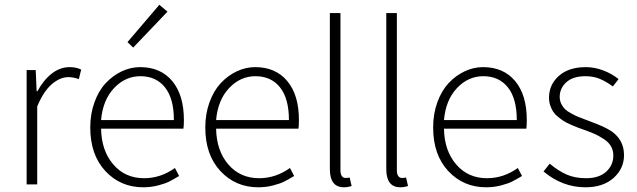

<svg xmlns="http://www.w3.org/2000/svg" viewBox="-20 -774 2674 806"><path d="M91.8 0V-480H129.9L133.8 -391.1H137.2Q162.6 -438 197.3 -465.1Q231.9 -492.2 272.9 -492.2Q299.8 -492.2 320.8 -481.9L311 -441.9Q288.1 -450.2 267.1 -450.2Q231.9 -450.2 197.3 -420.4Q162.6 -390.6 136.2 -327.1V0Z M358.9 -238.8Q358.9 -295.9 376.5 -344.5Q394 -393.1 423.6 -424.8Q453.1 -456.5 490.7 -474.4Q528.3 -492.2 568.4 -492.2Q654.3 -492.2 703.1 -433.6Q752 -375 752 -270Q752 -246.1 750 -233.9H404.3Q405.8 -142.1 455.3 -84Q504.9 -25.9 585 -25.9Q654.3 -25.9 714.4 -68.8L731.9 -35.2Q707.5 -20.5 690.7 -12Q673.8 -3.4 643.8 4.4Q613.8 12.2 581.1 12.2Q485.8 12.2 422.4 -55.9Q358.9 -124 358.9 -238.8ZM404.3 -270H710Q710 -360.4 672.6 -407.2Q635.3 -454.1 569.3 -454.1Q505.9 -454.1 458.7 -404.1Q411.6 -354 404.3 -270ZM515.1 -597.2 648.9 -753.9 683.1 -725.1 539.1 -574.2Z M841.8 -238.8Q841.8 -295.9 859.4 -344.5Q877 -393.1 906.5 -424.8Q936 -456.5 973.6 -474.4Q1011.2 -492.2 1051.3 -492.2Q1137.2 -492.2 1186 -433.6Q1234.9 -375 1234.9 -270Q1234.9 -246.1 1232.9 -233.9H887.2Q888.7 -142.1 938.2 -84Q987.8 -25.9 1067.9 -25.9Q1137.2 -25.9 1197.3 -68.8L1214.8 -35.2Q1190.4 -20.5 1173.6 -12Q1156.7 -3.4 1126.7 4.4Q1096.7 12.2 1064 12.2Q968.8 12.2 905.3 -55.9Q841.8 -124 841.8 -238.8ZM887.2 -270H1192.9Q1192.9 -360.4 1155.5 -407.2Q1118.2 -454.1 1052.2 -454.1Q988.8 -454.1 941.7 -404.1Q894.5 -354 887.2 -270Z M1364.7 -64V-719.2H1409.2V-58.1Q1409.2 -43 1415 -34.9Q1420.9 -26.9 1430.2 -26.9Q1438 -26.9 1447.8 -28.8L1456.1 6.8Q1439.9 12.2 1423.8 12.2Q1364.7 12.2 1364.7 -64Z M1601.6 -64V-719.2H1646V-58.1Q1646 -43 1651.9 -34.9Q1657.7 -26.9 1667 -26.9Q1674.8 -26.9 1684.6 -28.8L1692.9 6.8Q1676.8 12.2 1660.6 12.2Q1601.6 12.2 1601.6 -64Z M1798.3 -238.8Q1798.3 -295.9 1815.9 -344.5Q1833.5 -393.1 1863 -424.8Q1892.6 -456.5 1930.2 -474.4Q1967.8 -492.2 2007.8 -492.2Q2093.8 -492.2 2142.6 -433.6Q2191.4 -375 2191.4 -270Q2191.4 -246.1 2189.5 -233.9H1843.8Q1845.2 -142.1 1894.8 -84Q1944.3 -25.9 2024.4 -25.9Q2093.8 -25.9 2153.8 -68.8L2171.4 -35.2Q2147 -20.5 2130.1 -12Q2113.3 -3.4 2083.3 4.4Q2053.2 12.2 2020.5 12.2Q1925.3 12.2 1861.8 -55.9Q1798.3 -124 1798.3 -238.8ZM1843.8 -270H2149.4Q2149.4 -360.4 2112.1 -407.2Q2074.7 -454.1 2008.8 -454.1Q1945.3 -454.1 1898.2 -404.1Q1851.1 -354 1843.8 -270Z M2261.7 -54.2 2287.6 -86.9Q2323.2 -57.1 2358.2 -41.5Q2393.1 -25.9 2440.4 -25.9Q2494.6 -25.9 2524.7 -53.2Q2554.7 -80.6 2554.7 -121.1Q2554.7 -142.6 2544.9 -159.7Q2535.2 -176.8 2515.9 -189.5Q2496.6 -202.1 2480 -210Q2463.4 -217.8 2437.5 -227.1Q2417 -234.4 2405.5 -238.5Q2394 -242.7 2375.5 -251Q2356.9 -259.3 2346.2 -266.1Q2335.4 -272.9 2322.3 -283.7Q2309.1 -294.4 2302 -305.4Q2294.9 -316.4 2289.8 -331.5Q2284.7 -346.7 2284.7 -363.8Q2284.7 -418.5 2325.9 -455.3Q2367.2 -492.2 2439.5 -492.2Q2476.1 -492.2 2512.7 -478.3Q2549.3 -464.4 2576.7 -441.9L2552.7 -411.1Q2524.9 -431.6 2498 -442.9Q2471.2 -454.1 2437.5 -454.1Q2385.3 -454.1 2357.4 -428.7Q2329.6 -403.3 2329.6 -367.2Q2329.6 -351.1 2336.4 -337.6Q2343.3 -324.2 2352.3 -315.4Q2361.3 -306.6 2378.7 -297.4Q2396 -288.1 2408 -283.2Q2419.9 -278.3 2442.4 -270Q2446.3 -268.6 2454.1 -265.6Q2521 -241.2 2547.4 -222.7Q2599.6 -186 2599.6 -123Q2599.6 -66.4 2555.9 -27.1Q2512.2 12.2 2437.5 12.2Q2340.8 12.2 2261.7 -54.2Z"/></svg>

Font: Source Sans Pro Light
Style: Regular
Weight: 300
Designer: Paul D. Hunt
Foundry: Adobe Systems Incorporated
Version: Version 2.020;PS 2.0;hotconv 1.0.86;makeotf.lib2.5.63406